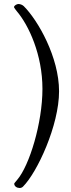

<svg xmlns="http://www.w3.org/2000/svg" viewBox="-20 -725 355 959"><path d="M78 214C84 214 90 212 95 207C166 136 275 -99 275 -269C275 -439 170 -623 99 -694C93 -700 82 -705 72 -705C65 -705 50 -698 50 -689C50 -687 61 -672 63 -670C124 -599 192 -451 192 -281C192 -111 127 102 66 173C65 175 51 190 51 192C51 206 65 214 78 214Z"/></svg>

Font: EB Garamond
Style: Regular
Weight: 400
Designer: Georg Duffner and Octavio Pardo
Foundry: Georg Duffner
Version: Version 1.000;PS 001.000;hotconv 1.0.88;makeotf.lib2.5.64775